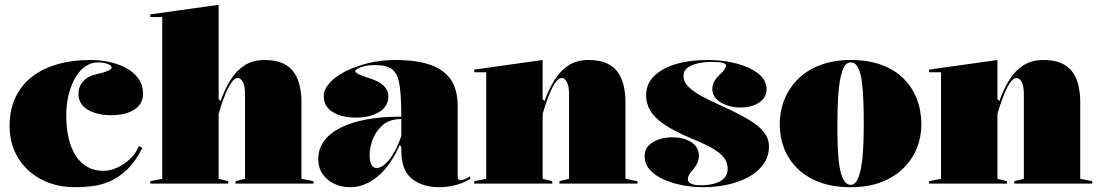

<svg xmlns="http://www.w3.org/2000/svg" viewBox="-20 -765 4581 800"><path d="M294 15Q214 15 152 -17.5Q90 -50 55 -108Q20 -166 20 -240Q20 -305 43 -356Q66 -407 110 -442.5Q154 -478 216.5 -496.5Q279 -515 358 -515Q398 -515 437 -506.5Q476 -498 507.5 -480.5Q539 -463 557.5 -436.5Q576 -410 576 -374Q576 -345 559 -325Q542 -305 512 -295Q482 -285 443 -285Q384 -285 345.5 -308Q307 -331 307 -374Q307 -405 327.5 -427Q348 -449 383 -456Q445 -470 445 -483Q445 -489 437.5 -494Q430 -499 417.5 -502Q405 -505 389 -505Q358 -505 333 -486.5Q308 -468 291 -436.5Q274 -405 265 -366Q256 -327 256 -285Q256 -230 266.5 -187Q277 -144 297 -114Q317 -84 346 -68.5Q375 -53 412 -53Q437 -53 466 -65.5Q495 -78 520.5 -101.5Q546 -125 559 -157L573 -148Q543 -90 508 -57Q473 -24 435.5 -8.5Q398 7 362 11Q326 15 294 15Z M1286 -10V0H961V-10L1001 -20V-375Q1001 -406 992 -423Q983 -440 971 -440Q957 -440 943.5 -420Q930 -400 919 -372.5Q908 -345 900.5 -321.5Q893 -298 891 -290V-20L931 -10V0H606V-10L656 -20V-694H606V-705L891 -745V-352L899 -344Q916 -392 940 -431Q964 -470 998.5 -492.5Q1033 -515 1083 -515Q1129 -515 1159 -501Q1189 -487 1205.5 -462.5Q1222 -438 1229 -406.5Q1236 -375 1236 -340V-20Z M1627 -515Q1695 -515 1744 -503.5Q1793 -492 1825 -468Q1857 -444 1872 -408.5Q1887 -373 1887 -325V-32Q1887 -25 1889.5 -19.5Q1892 -14 1899 -14Q1905 -14 1915 -18Q1925 -22 1939 -30V-20Q1925 -10 1904 -2Q1883 6 1859 10.5Q1835 15 1812 15Q1740 15 1696 -20.5Q1652 -56 1652 -140Q1652 -142 1652 -143.5Q1652 -145 1652 -147.5Q1652 -150 1652 -154L1645 -160Q1627 -119 1604.5 -86.5Q1582 -54 1555.5 -31.5Q1529 -9 1500 3Q1471 15 1440 15Q1401 15 1371 0Q1341 -15 1323.5 -41Q1306 -67 1306 -101Q1306 -185 1397.5 -232Q1489 -279 1652 -279Q1652 -366 1644.5 -412.5Q1637 -459 1613.5 -476.5Q1590 -494 1542 -494Q1518 -494 1499.5 -489.5Q1481 -485 1470.5 -479Q1460 -473 1460 -469Q1460 -463 1474 -456Q1488 -449 1525 -437Q1598 -413 1598 -364Q1598 -321 1559.5 -298Q1521 -275 1462 -275Q1404 -275 1366.5 -298Q1329 -321 1329 -364Q1329 -392 1353 -419Q1377 -446 1419 -467.5Q1461 -489 1514.5 -502Q1568 -515 1627 -515ZM1652 -269Q1604 -269 1575 -244Q1546 -219 1533 -184Q1520 -149 1520 -119Q1520 -101 1523.5 -89Q1527 -77 1533.5 -71Q1540 -65 1550 -65Q1560 -65 1572 -72Q1584 -79 1597.5 -94.5Q1611 -110 1625 -135.5Q1639 -161 1652 -198Z M2636 -10V0H2311V-10L2351 -20V-375Q2351 -406 2342 -423Q2333 -440 2321 -440Q2307 -440 2293.5 -420Q2280 -400 2269 -372.5Q2258 -345 2250.5 -321.5Q2243 -298 2241 -290V-20L2281 -10V0H1956V-10L2006 -20V-464H1956V-475L2241 -515V-352L2249 -344Q2266 -392 2290 -431Q2314 -470 2348.5 -492.5Q2383 -515 2433 -515Q2479 -515 2509 -501Q2539 -487 2555.5 -462.5Q2572 -438 2579 -406.5Q2586 -375 2586 -340V-20Z M2913 15Q2866 15 2822 6.5Q2778 -2 2742.5 -18.5Q2707 -35 2686.5 -59Q2666 -83 2666 -114Q2666 -142 2683 -159Q2700 -176 2726.5 -184.5Q2753 -193 2781 -193Q2811 -193 2836 -184.5Q2861 -176 2876.5 -159Q2892 -142 2892 -118Q2892 -102 2887 -89Q2882 -76 2869 -60Q2856 -46 2851 -36.5Q2846 -27 2846 -17Q2846 -12 2851 -6Q2856 0 2868 3.5Q2880 7 2901 7Q2929 7 2954.5 0.5Q2980 -6 2996 -21Q3012 -36 3012 -62Q3012 -86 2998 -106Q2984 -126 2951 -145.5Q2918 -165 2861 -188Q2790 -218 2748.5 -246Q2707 -274 2689.5 -304Q2672 -334 2672 -368Q2672 -436 2742 -475.5Q2812 -515 2930 -515Q2995 -515 3050.5 -500Q3106 -485 3140 -458Q3174 -431 3174 -393Q3174 -368 3158.5 -351Q3143 -334 3118.5 -325.5Q3094 -317 3067 -317Q3045 -317 3024 -322Q3003 -327 2986 -336.5Q2969 -346 2958.5 -360.5Q2948 -375 2948 -394Q2948 -425 2977 -452Q2993 -467 2999 -476Q3005 -485 3005 -492Q3005 -495 3002 -498Q2999 -501 2992 -503Q2985 -505 2973.5 -506Q2962 -507 2945 -507Q2917 -507 2890 -501.5Q2863 -496 2845.5 -483.5Q2828 -471 2828 -448Q2828 -423 2850 -402Q2872 -381 2907 -362.5Q2942 -344 2982 -326Q3058 -292 3102 -265Q3146 -238 3165 -212Q3184 -186 3184 -156Q3184 -112 3160.5 -80Q3137 -48 3098 -27Q3059 -6 3011 4.5Q2963 15 2913 15Z M3525 -515Q3597 -515 3652 -495Q3707 -475 3744 -438.5Q3781 -402 3800 -353Q3819 -304 3819 -246Q3819 -195 3800.5 -148.5Q3782 -102 3745 -65Q3708 -28 3653 -6.5Q3598 15 3525 15Q3449 15 3393 -6.5Q3337 -28 3300.5 -65Q3264 -102 3246.5 -148.5Q3229 -195 3229 -246Q3229 -304 3249.5 -353Q3270 -402 3308 -438.5Q3346 -475 3401 -495Q3456 -515 3525 -515ZM3525 -505Q3501 -505 3489 -468Q3477 -431 3473 -372Q3469 -313 3469 -246Q3469 -200 3470.5 -155Q3472 -110 3477.5 -74Q3483 -38 3494.5 -16.5Q3506 5 3525 5Q3542 5 3552.5 -16Q3563 -37 3569 -73Q3575 -109 3577 -154Q3579 -199 3579 -246Q3579 -296 3577.5 -342.5Q3576 -389 3571 -425.5Q3566 -462 3555 -483.5Q3544 -505 3525 -505Z M4531 -10V0H4206V-10L4246 -20V-375Q4246 -406 4237 -423Q4228 -440 4216 -440Q4202 -440 4188.5 -420Q4175 -400 4164 -372.5Q4153 -345 4145.5 -321.5Q4138 -298 4136 -290V-20L4176 -10V0H3851V-10L3901 -20V-464H3851V-475L4136 -515V-352L4144 -344Q4161 -392 4185 -431Q4209 -470 4243.5 -492.5Q4278 -515 4328 -515Q4374 -515 4404 -501Q4434 -487 4450.5 -462.5Q4467 -438 4474 -406.5Q4481 -375 4481 -340V-20Z"/></svg>

Font: Kalnia Thin
Style: Bold
Weight: 700
Version: Version 1.105